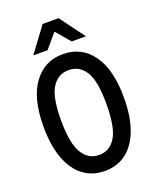

<svg xmlns="http://www.w3.org/2000/svg" viewBox="-174 -1055 947 1169"><g transform="rotate(-20 300.0 -470.5)"><path d="M300 15Q220.5 15 162 -28.8Q103.5 -72.5 71.5 -157.8Q39.5 -243 39.5 -367.5Q39.5 -548.5 110.2 -645Q181 -741.5 300 -741.5Q420.5 -741.5 490.5 -645Q560.5 -548.5 560.5 -367.5Q560.5 -243 528.8 -157.8Q497 -72.5 438.8 -28.8Q380.5 15 300 15ZM300 -88.5Q370.5 -88.5 408.8 -152.8Q447 -217 447 -367.5Q447 -514.5 408.8 -576.2Q370.5 -638 300 -638Q230.5 -638 191.8 -576.2Q153 -514.5 153 -367.5Q153 -217 191.8 -152.8Q230.5 -88.5 300 -88.5ZM129.5 -795.5 248.5 -956H351.5L470.5 -795.5H378.5L300 -887.5L222 -795.5Z"/></g></svg>

Font: Spline Sans Mono Medium
Style: Regular
Weight: 500
Monospace: yes
Version: Version 1.004